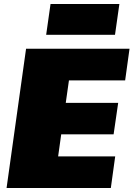

<svg xmlns="http://www.w3.org/2000/svg" viewBox="-20 -945 671 965"><path d="M220 -159H559L537 0H13L111 -700H631L609 -541H274L344 -664L298 -340L258 -428H574L551 -270H235L300 -358L255 -36ZM580 -925 558 -770H212L234 -925Z"/></svg>

Font: Pathway Extreme SemiCondensed Black
Style: Italic
Weight: 900
Width: 4
Italic angle: -8°
Version: Version 1.001;gftools[0.9.26]